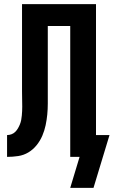

<svg xmlns="http://www.w3.org/2000/svg" viewBox="-20 -755 547 924"><path d="M430 149H318L363 0H318V-630H210V-310Q210 -283 210 -256.5Q210 -230 207.5 -204Q205 -178 199.5 -152Q194 -126 183.5 -101.5Q173 -77 156 -56Q139 -35 116.5 -21.5Q94 -8 67.5 -4Q41 0 14 0V-105Q25 -105 35.5 -109Q46 -113 53.5 -120.5Q61 -128 66.5 -137.5Q72 -147 76 -157Q80 -167 82 -177.5Q84 -188 85 -199Q86 -210 86.5 -220.5Q87 -231 87 -242Q87 -260 86.5 -278.5Q86 -297 86 -315V-735H442V-105H507Z"/></svg>

Font: Iosevka SS18 Extrabold
Style: Regular
Weight: 800
Monospace: yes
Designer: Belleve Invis
Foundry: Belleve Invis
Version: Version 25.1.1; ttfautohint (v1.8.4)